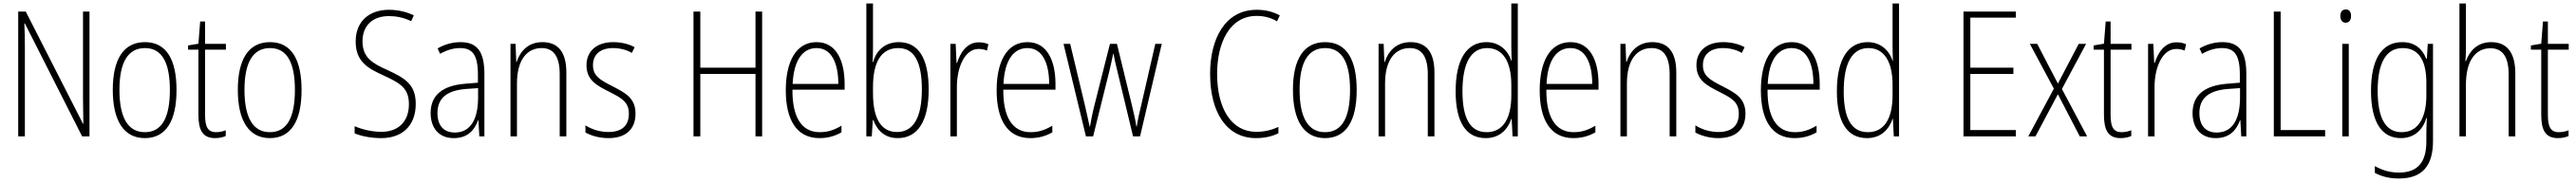

<svg xmlns="http://www.w3.org/2000/svg" viewBox="-20 -780 14707 1041"><path d="M491 0V-714H454V-211C454 -174 455 -120 456 -72H454L127 -714H84V0H122V-512C122 -566 121 -606 119 -646H122L449 0Z M988 -265C988 -433 934 -539 808 -539C686 -539 624 -442 624 -266C624 -90 687 10 807 10C928 10 988 -89 988 -265ZM662 -266C662 -419 708 -505 808 -505C911 -505 950 -411 950 -266C950 -108 905 -24 807 -24C708 -24 662 -112 662 -266Z M1214 -24C1165 -24 1151 -57 1151 -124V-496H1270V-529H1151V-657H1123L1113 -530L1054 -520V-496H1113V-124C1113 -36 1137 10 1208 10C1234 10 1253 5 1269 -2V-35C1255 -29 1235 -24 1214 -24Z M1702 -265C1702 -433 1648 -539 1522 -539C1400 -539 1338 -442 1338 -266C1338 -90 1401 10 1521 10C1642 10 1702 -89 1702 -265ZM1376 -266C1376 -419 1422 -505 1522 -505C1625 -505 1664 -411 1664 -266C1664 -108 1619 -24 1521 -24C1422 -24 1376 -112 1376 -266Z M2354 -186C2354 -297 2293 -333 2191 -380C2109 -417 2050 -449 2050 -544C2050 -635 2109 -688 2201 -688C2238 -688 2283 -681 2328 -659L2343 -692C2305 -711 2254 -724 2201 -724C2091 -724 2011 -660 2011 -543C2011 -428 2079 -390 2169 -349C2267 -304 2315 -275 2315 -184C2315 -86 2256 -26 2158 -26C2103 -26 2047 -40 2005 -58V-17C2047 0 2101 10 2157 10C2276 10 2354 -60 2354 -186Z M2609 -539C2564 -539 2518 -526 2479 -503L2493 -472C2535 -496 2573 -505 2607 -505C2678 -505 2709 -466 2709 -353V-307L2636 -301C2510 -291 2439 -238 2439 -133C2439 -54 2481 10 2571 10C2653 10 2690 -38 2710 -92H2712L2717 0H2746V-357C2746 -486 2704 -539 2609 -539ZM2639 -271 2710 -276V-218C2709 -101 2669 -22 2577 -22C2514 -22 2478 -62 2478 -133C2478 -219 2532 -262 2639 -271Z M3077 -539C2994 -539 2949 -484 2930 -425H2928L2924 -529H2895V0H2932V-302C2932 -439 2990 -505 3073 -505C3138 -505 3176 -461 3176 -356V0H3214V-365C3214 -485 3165 -539 3077 -539Z M3609 -130C3609 -220 3550 -249 3477 -287C3406 -323 3366 -346 3366 -407C3366 -471 3411 -505 3481 -505C3519 -505 3560 -495 3588 -477L3604 -510C3571 -528 3529 -539 3482 -539C3383 -539 3329 -484 3329 -407C3329 -323 3385 -292 3461 -254C3530 -219 3571 -196 3571 -130C3571 -64 3534 -25 3454 -25C3406 -25 3359 -40 3323 -63V-22C3352 -6 3398 10 3454 10C3557 10 3609 -44 3609 -130Z M4332 0V-714H4294V-393H3979V-714H3940V0H3979V-357H4294V0Z M4643 -539C4525 -539 4467 -427 4467 -263C4467 -98 4527 10 4659 10C4708 10 4748 -2 4785 -23V-61C4741 -35 4705 -24 4661 -24C4557 -24 4504 -110 4505 -267H4803V-300C4803 -428 4758 -539 4643 -539ZM4643 -505C4730 -505 4767 -415 4767 -300H4506C4513 -437 4564 -505 4643 -505Z M4965 -506V-760H4927V0H4958L4964 -93H4967C4990 -32 5034 10 5106 10C5223 10 5283 -91 5283 -268C5283 -446 5225 -539 5112 -539C5036 -539 4984 -493 4966 -425H4963C4964 -448 4965 -480 4965 -506ZM5109 -505C5202 -505 5244 -424 5244 -268C5244 -105 5194 -25 5102 -25C5015 -25 4965 -96 4965 -247V-283C4965 -418 5008 -505 5109 -505Z M5569 -538C5500 -538 5463 -477 5445 -420H5442L5437 -529H5407V0H5444V-283C5444 -393 5488 -500 5568 -500C5586 -500 5603 -496 5616 -491L5624 -527C5607 -535 5588 -538 5569 -538Z M5847 -539C5729 -539 5671 -427 5671 -263C5671 -98 5731 10 5863 10C5912 10 5952 -2 5989 -23V-61C5945 -35 5909 -24 5865 -24C5761 -24 5708 -110 5709 -267H6007V-300C6007 -428 5962 -539 5847 -539ZM5847 -505C5934 -505 5971 -415 5971 -300H5710C5717 -437 5768 -505 5847 -505Z M6360 -375 6450 0H6490L6614 -529H6577L6494 -167C6483 -123 6478 -101 6471 -56H6469C6463 -95 6454 -136 6444 -176L6358 -529H6318L6230 -180C6218 -133 6209 -86 6204 -56H6202C6194 -93 6186 -131 6175 -178L6091 -529H6053L6181 0H6222L6315 -375C6323 -408 6330 -442 6337 -474H6338C6344 -442 6351 -410 6360 -375Z M7156 -689C7193 -689 7234 -681 7272 -658L7288 -692C7247 -714 7204 -724 7156 -724C6974 -724 6890 -556 6890 -358C6890 -132 6988 10 7152 10C7203 10 7248 -1 7280 -18V-54C7250 -40 7207 -26 7154 -26C7012 -26 6930 -158 6930 -358C6930 -533 7000 -689 7156 -689Z M7727 -265C7727 -433 7673 -539 7547 -539C7425 -539 7363 -442 7363 -266C7363 -90 7426 10 7546 10C7667 10 7727 -89 7727 -265ZM7401 -266C7401 -419 7447 -505 7547 -505C7650 -505 7689 -411 7689 -266C7689 -108 7644 -24 7546 -24C7447 -24 7401 -112 7401 -266Z M8034 -539C7951 -539 7906 -484 7887 -425H7885L7881 -529H7852V0H7889V-302C7889 -439 7947 -505 8030 -505C8095 -505 8133 -461 8133 -356V0H8171V-365C8171 -485 8122 -539 8034 -539Z M8464 10C8547 10 8591 -44 8610 -100H8612L8617 0H8647V-760H8610V-517C8610 -491 8611 -463 8612 -433H8610C8592 -488 8545 -539 8468 -539C8356 -539 8292 -441 8292 -258C8292 -83 8350 10 8464 10ZM8469 -24C8373 -24 8331 -107 8331 -258C8331 -420 8380 -505 8472 -505C8563 -505 8610 -426 8610 -294V-236C8610 -104 8564 -24 8469 -24Z M8948 -539C8830 -539 8772 -427 8772 -263C8772 -98 8832 10 8964 10C9013 10 9053 -2 9090 -23V-61C9046 -35 9010 -24 8966 -24C8862 -24 8809 -110 8810 -267H9108V-300C9108 -428 9063 -539 8948 -539ZM8948 -505C9035 -505 9072 -415 9072 -300H8811C8818 -437 8869 -505 8948 -505Z M9415 -539C9332 -539 9287 -484 9268 -425H9266L9262 -529H9233V0H9270V-302C9270 -439 9328 -505 9411 -505C9476 -505 9514 -461 9514 -356V0H9552V-365C9552 -485 9503 -539 9415 -539Z M9947 -130C9947 -220 9888 -249 9815 -287C9744 -323 9704 -346 9704 -407C9704 -471 9749 -505 9819 -505C9857 -505 9898 -495 9926 -477L9942 -510C9909 -528 9867 -539 9820 -539C9721 -539 9667 -484 9667 -407C9667 -323 9723 -292 9799 -254C9868 -219 9909 -196 9909 -130C9909 -64 9872 -25 9792 -25C9744 -25 9697 -40 9661 -63V-22C9690 -6 9736 10 9792 10C9895 10 9947 -44 9947 -130Z M10211 -539C10093 -539 10035 -427 10035 -263C10035 -98 10095 10 10227 10C10276 10 10316 -2 10353 -23V-61C10309 -35 10273 -24 10229 -24C10125 -24 10072 -110 10073 -267H10371V-300C10371 -428 10326 -539 10211 -539ZM10211 -505C10298 -505 10335 -415 10335 -300H10074C10081 -437 10132 -505 10211 -505Z M10641 10C10724 10 10768 -44 10787 -100H10789L10794 0H10824V-760H10787V-517C10787 -491 10788 -463 10789 -433H10787C10769 -488 10722 -539 10645 -539C10533 -539 10469 -441 10469 -258C10469 -83 10527 10 10641 10ZM10646 -24C10550 -24 10508 -107 10508 -258C10508 -420 10557 -505 10649 -505C10740 -505 10787 -426 10787 -294V-236C10787 -104 10741 -24 10646 -24Z M11491 0V-36H11231V-357H11477V-393H11231V-679H11491V-714H11192V0Z M11708 -273 11562 0H11603L11731 -241L11856 0H11898L11754 -271L11892 -529H11850L11731 -302L11613 -529H11571Z M12095 -24C12046 -24 12032 -57 12032 -124V-496H12151V-529H12032V-657H12004L11994 -530L11935 -520V-496H11994V-124C11994 -36 12018 10 12089 10C12115 10 12134 5 12150 -2V-35C12136 -29 12116 -24 12095 -24Z M12408 -538C12339 -538 12302 -477 12284 -420H12281L12276 -529H12246V0H12283V-283C12283 -393 12327 -500 12407 -500C12425 -500 12442 -496 12455 -491L12463 -527C12446 -535 12427 -538 12408 -538Z M12670 -539C12625 -539 12579 -526 12540 -503L12554 -472C12596 -496 12634 -505 12668 -505C12739 -505 12770 -466 12770 -353V-307L12697 -301C12571 -291 12500 -238 12500 -133C12500 -54 12542 10 12632 10C12714 10 12751 -38 12771 -92H12773L12778 0H12807V-357C12807 -486 12765 -539 12670 -539ZM12700 -271 12771 -276V-218C12770 -101 12730 -22 12638 -22C12575 -22 12539 -62 12539 -133C12539 -219 12593 -262 12700 -271Z M12964 0H13257V-36H13003V-714H12964Z M13375 -726C13352 -726 13344 -709 13344 -688C13344 -667 13354 -650 13374 -650C13395 -650 13405 -666 13405 -689C13405 -709 13397 -726 13375 -726ZM13392 -529H13355V0H13392Z M13697 -539C13577 -539 13519 -435 13519 -261C13519 -79 13582 10 13689 10C13765 10 13815 -36 13835 -105H13838C13836 -67 13835 -41 13835 -10V30C13835 149 13785 207 13678 207C13625 207 13582 193 13541 170V209C13579 229 13623 241 13678 241C13815 241 13873 165 13873 27V-529H13843L13838 -445H13834C13813 -497 13773 -539 13697 -539ZM13700 -505C13799 -505 13835 -422 13835 -308V-232C13835 -127 13800 -24 13694 -24C13604 -24 13557 -101 13557 -261C13557 -410 13599 -505 13700 -505Z M14061 -503V-760H14024V0H14061V-295C14061 -439 14120 -504 14201 -504C14265 -504 14305 -462 14305 -354V0H14343V-360C14343 -481 14294 -539 14205 -539C14124 -539 14080 -485 14061 -430H14058C14060 -454 14061 -473 14061 -503Z M14592 -24C14543 -24 14529 -57 14529 -124V-496H14648V-529H14529V-657H14501L14491 -530L14432 -520V-496H14491V-124C14491 -36 14515 10 14586 10C14612 10 14631 5 14647 -2V-35C14633 -29 14613 -24 14592 -24Z"/></svg>

Font: Noto Sans Hebrew Condensed ExtraLight
Style: Regular
Weight: 200
Width: 3
Designer: Monotype Design Team
Foundry: Monotype Imaging Inc.
Version: Version 2.004